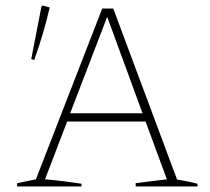

<svg xmlns="http://www.w3.org/2000/svg" viewBox="-20 -675 760 695"><path d="M621 -25Q660 -19 695 -10V0H471V-12L584 -26L507 -235H223L143 -26Q177 -23 209.5 -19Q242 -15 275 -10V0H42V-12L110 -26L350 -644H390ZM234 -265H496L368 -614ZM104 -458 93 -461 130 -651 134 -655 160 -648Q138 -553 104 -458Z"/></svg>

Font: Piazzolla Thin
Style: Regular
Weight: 100
Designer: Juan Pablo del Peral
Foundry: Huerta Tipografica
Version: Version 1.330